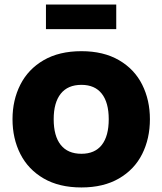

<svg xmlns="http://www.w3.org/2000/svg" viewBox="-20 -807 714 844"><path d="M35 0ZM35 -283Q35 -367 69.5 -435Q104 -503 172 -542.5Q240 -582 338 -582Q435 -582 503 -542.5Q571 -503 605 -435Q639 -367 639 -283Q639 -198 605 -130Q571 -62 503 -22.5Q435 17 338 17Q240 17 172 -22.5Q104 -62 69.5 -130Q35 -198 35 -283ZM458 -283Q458 -356 427.5 -395Q397 -434 338 -434Q278 -434 247 -395Q216 -356 216 -283Q216 -209 247 -170Q278 -131 338 -131Q397 -131 427.5 -170Q458 -209 458 -283ZM182 -787H491V-679H182Z"/></svg>

Font: Biryani Black
Style: Regular
Weight: 900
Designer: Dan Reynolds and Mathieu Reguer
Foundry: Dan Reynolds and Mathieu Reguer
Version: Version 1.004; ttfautohint (v1.1) -l 5 -r 5 -G 72 -x 0 -D la